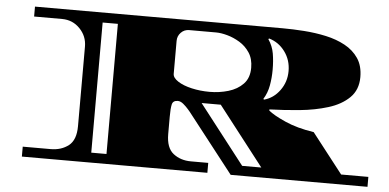

<svg xmlns="http://www.w3.org/2000/svg" viewBox="-47 -740 1679 829"><g transform="rotate(5 792.5 -325.0)"><path d="M73 0V-43H194Q240 -43 271.5 -67.5Q303 -92 303 -152V-497Q303 -542 271.5 -574.5Q240 -607 194 -607H73V-650H1147Q1191 -650 1240 -646.5Q1289 -643 1335 -633Q1381 -623 1418 -603Q1455 -583 1477 -550.5Q1499 -518 1499 -469Q1499 -414 1464.5 -380Q1430 -346 1373.5 -328.5Q1317 -311 1250.5 -304.5Q1184 -298 1120 -296V-291Q1141 -273 1193.5 -249.5Q1246 -226 1319 -215L1453 -43H1571V0H978L778 -256Q778 -256 769 -266.5Q760 -277 747.5 -287.5Q735 -298 723 -298Q702 -298 698 -280.5Q694 -263 694 -227V-152Q694 -92 725.5 -67.5Q757 -43 802 -43H877V0ZM370 -43H436V-607H370ZM856 -349Q898 -349 937 -360.5Q976 -372 1001 -398Q1026 -424 1026 -468Q1026 -507 1008.5 -533.5Q991 -560 964.5 -576Q938 -592 910.5 -599.5Q883 -607 862 -607H745Q724 -607 709.5 -592Q695 -577 695 -556V-413Q695 -396 718 -381Q741 -366 778 -357.5Q815 -349 856 -349ZM1093 -336Q1134 -347 1161 -384Q1188 -421 1188 -468Q1188 -516 1161 -552.5Q1134 -589 1092 -601L1089 -598Q1108 -570 1113.5 -538Q1119 -506 1119 -468Q1119 -433 1113 -399.5Q1107 -366 1090 -339ZM1024 -43H1107L909 -298H826Z"/></g></svg>

Font: Diplomata
Style: Regular
Weight: 400
Designer: Eduardo Rodriguez Tunni
Foundry: Eduardo Rodriguez Tunni
Version: Version 1.002; ttfautohint (v1.8.4.7-5d5b);gftools[0.9.23]